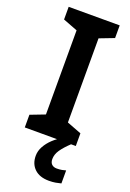

<svg xmlns="http://www.w3.org/2000/svg" viewBox="-176 -775 725 1068"><g transform="rotate(20 186.0 -240.5)"><path d="M337 0H35V-75L121 -108V-606L35 -639V-714H337V-639L251 -606V-108L337 -75ZM239 113Q239 133 250 143.5Q261 154 280 154Q296 154 310 151.5Q324 149 333 146V223Q318 227 301 230Q284 233 262 233Q207 233 176.5 204Q146 175 146 127Q146 98 161 71Q176 44 199.5 22Q223 0 250 -16L309 0Q275 32 257 58.5Q239 85 239 113Z"/></g></svg>

Font: Noto Sans Nag Mundari SemiBold
Style: Regular
Weight: 600
Version: Version 1.000